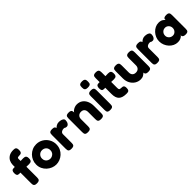

<svg xmlns="http://www.w3.org/2000/svg" viewBox="309 -2085 3466 3466"><g transform="rotate(-45 2042.5 -351.5)"><path d="M174 10Q138 10 122.5 -1Q107 -12 103.5 -29.5Q100 -47 100 -67V-339H65Q36 -340 24.5 -356.5Q13 -373 13 -412Q13 -483 69 -483H100V-535Q100 -581 120 -623Q140 -665 183.5 -692.5Q227 -720 297 -720Q316 -720 333 -716.5Q350 -713 361 -697Q372 -681 372 -645Q372 -608 361 -592.5Q350 -577 332.5 -573.5Q315 -570 296 -570Q271 -570 261 -564Q251 -558 251 -537V-485L317 -487Q336 -487 353 -483Q370 -479 381 -463.5Q392 -448 392 -411Q392 -376 381.5 -360.5Q371 -345 353.5 -340.5Q336 -336 317 -336L251 -338V-64Q251 -45 247 -28Q243 -11 227 -0.5Q211 10 174 10Z M663 17Q615 17 569 -1.5Q523 -20 485.5 -54Q448 -88 425.5 -135.5Q403 -183 403 -241Q403 -294 423 -341Q443 -388 478.5 -424Q514 -460 561 -480.5Q608 -501 661 -501Q733 -501 791.5 -466.5Q850 -432 885 -373Q920 -314 920 -242Q920 -181 897.5 -133.5Q875 -86 837.5 -52Q800 -18 754.5 -0.5Q709 17 663 17ZM661 -134Q685 -134 710 -146Q735 -158 752 -182Q769 -206 769 -243Q769 -291 738.5 -320.5Q708 -350 660 -350Q616 -350 585 -319Q554 -288 554 -242Q554 -205 570.5 -181Q587 -157 611.5 -145.5Q636 -134 661 -134Z M1057 9Q1020 9 1004.5 -1.5Q989 -12 985.5 -30Q982 -48 982 -67V-416Q982 -436 985.5 -453Q989 -470 1005 -480.5Q1021 -491 1058 -491Q1102 -491 1115.5 -476Q1129 -461 1131 -447Q1144 -462 1171 -479Q1198 -496 1240 -496Q1257 -496 1282 -490.5Q1307 -485 1326.5 -471Q1346 -457 1346 -431Q1346 -390 1326.5 -361.5Q1307 -333 1279 -333Q1262 -333 1254.5 -335.5Q1247 -338 1243 -341.5Q1239 -345 1233 -347.5Q1227 -350 1211 -350Q1181 -350 1157 -333Q1133 -316 1133 -285V-65Q1133 -46 1129.5 -29Q1126 -12 1110 -1.5Q1094 9 1057 9Z M1480 8Q1443 8 1427.5 -2.5Q1412 -13 1408.5 -30.5Q1405 -48 1405 -67V-419Q1405 -438 1409 -454.5Q1413 -471 1428.5 -481Q1444 -491 1481 -491Q1513 -491 1528 -482.5Q1543 -474 1547.5 -462Q1552 -450 1552 -439.5Q1552 -429 1554 -425L1551 -417Q1560 -436 1581.5 -453Q1603 -470 1631.5 -480.5Q1660 -491 1688 -491Q1752 -491 1797 -459.5Q1842 -428 1866 -373.5Q1890 -319 1890 -248V-66Q1890 -47 1886.5 -30Q1883 -13 1867 -2.5Q1851 8 1815 8Q1777 8 1761 -2.5Q1745 -13 1741.5 -30.5Q1738 -48 1738 -67V-248Q1738 -292 1715 -317.5Q1692 -343 1649 -343Q1606 -343 1580.5 -317Q1555 -291 1555 -248V-66Q1555 -47 1551.5 -30Q1548 -13 1532 -2.5Q1516 8 1480 8Z M2048 -563Q2010 -563 1994 -574Q1978 -585 1974.5 -603Q1971 -621 1971 -641Q1971 -661 1974.5 -678.5Q1978 -696 1994.5 -707Q2011 -718 2049 -718Q2086 -718 2102 -706.5Q2118 -695 2121.5 -677.5Q2125 -660 2125 -640Q2125 -619 2121.5 -601.5Q2118 -584 2101.5 -573.5Q2085 -563 2048 -563ZM2048 9Q2011 9 1995.5 -1.5Q1980 -12 1976.5 -29.5Q1973 -47 1973 -66V-415Q1973 -435 1976.5 -452Q1980 -469 1996 -479.5Q2012 -490 2049 -490Q2085 -490 2100.5 -479Q2116 -468 2119.5 -450.5Q2123 -433 2123 -413V-65Q2123 -46 2119.5 -29Q2116 -12 2100 -1.5Q2084 9 2048 9Z M2461 9Q2359 9 2312.5 -36Q2266 -81 2266 -179V-339H2231Q2202 -340 2190.5 -356.5Q2179 -373 2179 -412Q2179 -483 2235 -483H2266V-585Q2266 -604 2269.5 -620.5Q2273 -637 2288.5 -647.5Q2304 -658 2341 -658Q2377 -658 2392.5 -647Q2408 -636 2412 -618.5Q2416 -601 2416 -582V-485L2483 -487Q2502 -487 2519 -483Q2536 -479 2547 -463.5Q2558 -448 2558 -411Q2558 -376 2547.5 -360.5Q2537 -345 2519.5 -340.5Q2502 -336 2483 -336L2416 -338V-185Q2416 -152 2426 -143Q2436 -134 2462 -134Q2484 -134 2501 -130Q2518 -126 2527.5 -111.5Q2537 -97 2537 -65Q2537 -29 2526 -13Q2515 3 2497.5 6Q2480 9 2461 9Z M2830 8Q2768 8 2718 -23.5Q2668 -55 2639 -110Q2610 -165 2610 -235V-416Q2610 -436 2613.5 -453Q2617 -470 2633 -481Q2649 -492 2686 -492Q2722 -492 2738 -481Q2754 -470 2757.5 -452.5Q2761 -435 2761 -415V-235Q2761 -191 2784.5 -166Q2808 -141 2851 -141Q2894 -141 2919 -166.5Q2944 -192 2944 -235V-417Q2944 -436 2947.5 -453Q2951 -470 2967 -481Q2983 -492 3020 -492Q3056 -492 3072 -481Q3088 -470 3091.5 -452.5Q3095 -435 3095 -416V-64Q3095 -45 3091 -28.5Q3087 -12 3071.5 -2Q3056 8 3020 8Q2986 8 2970.5 -1Q2955 -10 2951 -22.5Q2947 -35 2946 -46Q2931 -30 2902 -11Q2873 8 2830 8Z M3250 9Q3213 9 3197.5 -1.5Q3182 -12 3178.5 -30Q3175 -48 3175 -67V-416Q3175 -436 3178.5 -453Q3182 -470 3198 -480.5Q3214 -491 3251 -491Q3295 -491 3308.5 -476Q3322 -461 3324 -447Q3337 -462 3364 -479Q3391 -496 3433 -496Q3450 -496 3475 -490.5Q3500 -485 3519.5 -471Q3539 -457 3539 -431Q3539 -390 3519.5 -361.5Q3500 -333 3472 -333Q3455 -333 3447.5 -335.5Q3440 -338 3436 -341.5Q3432 -345 3426 -347.5Q3420 -350 3404 -350Q3374 -350 3350 -333Q3326 -316 3326 -285V-65Q3326 -46 3322.5 -29Q3319 -12 3303 -1.5Q3287 9 3250 9Z M3971 8Q3934 8 3916.5 -5.5Q3899 -19 3899 -37L3909 -54Q3902 -44 3885.5 -29.5Q3869 -15 3842 -3.5Q3815 8 3775 8Q3729 8 3687.5 -12Q3646 -32 3614 -67Q3582 -102 3563.5 -147.5Q3545 -193 3545 -243Q3545 -292 3563.5 -336Q3582 -380 3614.5 -415Q3647 -450 3688.5 -470Q3730 -490 3775 -490Q3831 -490 3862.5 -468Q3894 -446 3908 -428L3900 -442Q3898 -491 3972 -491Q4008 -491 4023.5 -480Q4039 -469 4042.5 -451Q4046 -433 4046 -413V-68Q4046 -48 4042.5 -30.5Q4039 -13 4023.5 -2.5Q4008 8 3971 8ZM3797 -141Q3835 -141 3863 -170Q3891 -199 3891 -242Q3891 -285 3862.5 -314Q3834 -343 3795 -343Q3751 -343 3722.5 -313Q3694 -283 3694 -240Q3694 -199 3723.5 -170Q3753 -141 3797 -141Z"/></g></svg>

Font: Fredoka SemiBold
Style: Regular
Weight: 600
Designer: Ben Nathan
Foundry: Milena B. Brandão, Ben Nathan
Version: Version 2.001